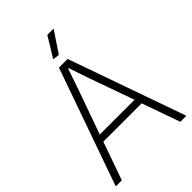

<svg xmlns="http://www.w3.org/2000/svg" viewBox="-267 -1036 1144 1144"><g transform="rotate(-45 305.5 -463.5)"><path d="M10 -6 269 -740H342L601 -6V0H552L467 -241H144L59 0H10ZM452 -286 348 -578 308 -696H303L263 -578L159 -286ZM280 -799 358 -927H411L322 -794Z"/></g></svg>

Font: Encode Sans Narrow
Style: ExtraLight
Weight: 200
Designer: Pablo Impallari, Andres Torresi
Foundry: Pablo Impallari, Andres Torresi
Version: Version 1.000; ttfautohint (v1.00) -l 8 -r 50 -G 200 -x 14 -